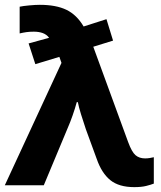

<svg xmlns="http://www.w3.org/2000/svg" viewBox="-20 -768 668 796"><path d="M161.6 0H0L234.9 -507.3L226.1 -532.2L126.5 -502L98.6 -587.9L183.6 -611.3Q173.3 -625 157.2 -630.9Q141.1 -636.7 120.1 -636.7Q103.5 -636.7 89.6 -634.8Q75.7 -632.8 61.5 -629.4V-740.2Q75.2 -743.2 101.1 -745.6Q127 -748 145 -748Q212.4 -748 255.4 -727.3Q298.3 -706.5 326.7 -658.2L421.4 -688.5L448.7 -599.6L366.7 -574.2L511.2 -179.2Q526.4 -137.7 542 -124.5Q557.6 -111.3 581.5 -111.3Q591.3 -111.3 600.6 -112.8Q609.9 -114.3 617.7 -116.2V-6.8Q605.5 -2 585.9 2.9Q566.4 7.8 536.6 7.8Q473.1 7.8 437.3 -21.2Q401.4 -50.3 380.9 -109.4L335.9 -232.4Q325.2 -264.2 315.9 -294.2Q306.6 -324.2 302.7 -344.7H298.3Q291 -317.9 281 -289.3Q271 -260.7 260.7 -237.3Z"/></svg>

Font: Lunasima
Style: Bold
Weight: 700
Designer: The DocRepair Project, Monotype Design Team
Foundry: Google
Version: Version 2.009